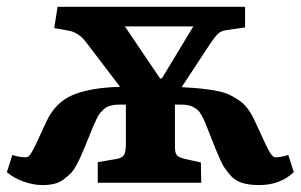

<svg xmlns="http://www.w3.org/2000/svg" viewBox="-20 -533 877 560"><path d="M104 6.8Q78.6 6.8 50 -2.9Q21.5 -12.7 0 -30.8L16.1 -81.1Q37.1 -74.2 55.2 -74.2Q60.1 -74.2 64.2 -77.9Q68.4 -81.5 74.2 -92Q80.1 -102.5 84.5 -111.6Q88.9 -120.6 98.4 -141.8Q107.9 -163.1 115.2 -178.2Q141.1 -233.9 191.4 -255.6Q241.7 -277.3 330.1 -279.8L243.2 -394Q229.5 -412.1 223.6 -418.9Q217.8 -425.8 207.5 -432.6Q197.3 -439.5 184.1 -442.9L138.2 -451.2L147.9 -513.2H694.8V-453.1L638.2 -444.8Q625 -442.9 616.2 -434.8Q607.4 -426.8 594.2 -407.2L509.8 -278.8Q543.5 -276.9 563.5 -274.9Q583.5 -272.9 607.4 -268.8Q631.3 -264.6 646 -258.1Q660.6 -251.5 676.3 -241Q691.9 -230.5 703.1 -215.1Q714.4 -199.7 724.1 -178.2Q731.4 -163.1 741 -141.8Q750.5 -120.6 754.9 -111.6Q759.3 -102.5 765.1 -92Q771 -81.5 775.1 -77.9Q779.3 -74.2 784.2 -74.2Q799.8 -74.2 820.8 -81.1L836.9 -30.8Q796.9 6.8 735.8 6.8Q705.6 6.8 684.8 0Q664.1 -6.8 649.7 -24.2Q635.3 -41.5 628.7 -54Q622.1 -66.4 610.8 -94.2Q609.9 -96.7 609.1 -98.1Q608.4 -99.6 607.7 -101.8Q606.9 -104 606 -106Q599.6 -121.1 591.3 -142.6Q583 -164.1 579.3 -173.1Q575.7 -182.1 569.1 -194.6Q562.5 -207 556.9 -211.9Q551.3 -216.8 542.7 -221.2Q534.2 -225.6 522.9 -227.1Q518.1 -228 490.2 -228V-103Q490.7 -85.9 496.3 -79.8Q502 -73.7 518.1 -69.8L565.9 -59.1L566.9 0H265.1V-60.1L316.9 -68.8Q335.9 -71.8 341.6 -80.8Q347.2 -89.8 347.2 -113.8V-228Q318.8 -228 314 -227.1Q304.2 -225.6 296.9 -223.1Q289.6 -220.7 282.7 -214.4Q275.9 -208 271.7 -203.1Q267.6 -198.2 261.5 -185.5Q255.4 -172.9 252.2 -165.3Q249 -157.7 241 -137.9Q232.9 -118.2 228 -106Q219.7 -86.4 215.3 -76.4Q210.9 -66.4 202.4 -50.5Q193.8 -34.7 185.5 -26.6Q177.2 -18.6 165.3 -9.5Q153.3 -0.5 137.9 3.2Q122.6 6.8 104 6.8ZM446.8 -304.2H452.1L543.9 -456.1H344.2Z"/></svg>

Font: Literata Book
Style: Bold
Weight: 700
Designer: Latin by Veronika Burian and Jose Scaglione. Greek by Irene Vlachou. Cyrillic by Vera Evstafieva
Foundry: TypeTogether
Version: Version 2.003;PS 002.003;hotconv 1.0.88;makeotf.lib2.5.64775